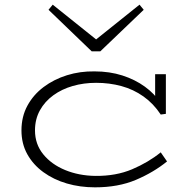

<svg xmlns="http://www.w3.org/2000/svg" viewBox="-20 -789 824 823"><path d="M387 14Q323 14 266.5 -2.5Q210 -19 166 -51Q122 -83 97 -128Q72 -173 72 -230Q72 -289 97.5 -336Q123 -383 167 -416Q211 -449 267 -466.5Q323 -484 385 -483Q450 -483 504.5 -465.5Q559 -448 601 -417.5Q643 -387 668 -348L645 -353V-471H691V-301L669 -298Q638 -345 595 -375.5Q552 -406 500.5 -420Q449 -434 392 -434Q339 -434 292 -420.5Q245 -407 208.5 -380.5Q172 -354 151 -316Q130 -278 130 -230Q130 -171 165.5 -127.5Q201 -84 259.5 -60Q318 -36 388 -35Q477 -34 546.5 -63.5Q616 -93 669 -136L696 -97Q638 -50 562.5 -18Q487 14 387 14ZM578 -769 596 -747 410 -569H373L188 -747L206 -769L392 -620Z"/></svg>

Font: BioRhyme SemiExpanded Light
Style: Regular
Weight: 300
Width: 6
Designer: Aoife Mooney
Foundry: Aoife Mooney Type
Version: Version 1.600;gftools[0.9.33]